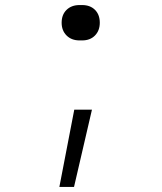

<svg xmlns="http://www.w3.org/2000/svg" viewBox="-20 -580 640 760"><path d="M295 -420Q263 -420 243.5 -439.5Q224 -459 224 -490Q224 -522 243.5 -541Q263 -560 295 -560H305Q337 -560 356 -541Q375 -522 375 -490Q375 -459 356 -439.5Q337 -420 305 -420ZM215 160 274 -146H344L273 160Z"/></svg>

Font: Pitagon Sans Mono Thin
Style: Regular
Weight: 100
Monospace: yes
Designer: Travis Tran
Foundry: Pitagon
Version: Version 1.001; ttfautohint (v1.8.4.7-5d5b);gftools[0.9.26]